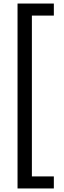

<svg xmlns="http://www.w3.org/2000/svg" viewBox="-20 -820 364 1084"><path d="M79 244V-800H284V-732H160V176H284V244Z"/></svg>

Font: Noto Sans Tamil Condensed
Style: Regular
Weight: 400
Width: 3
Designer: Jelle Bosma - Monotype Design Team
Foundry: Monotype Imaging Inc.
Version: Version 2.004; ttfautohint (v1.8.4.7-5d5b)